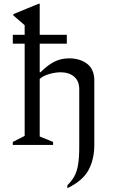

<svg xmlns="http://www.w3.org/2000/svg" viewBox="-20 -770 621 1020"><path d="M191 -45 262 -16V0H48V-16L111 -48V-538H48V-585H111V-636L51 -688V-695L185 -750H191V-585H335V-538H191V-386H195Q233 -424 268.5 -442Q304 -460 347 -460Q406 -460 443.5 -430.5Q481 -401 481 -343V0Q481 76 450.5 133Q420 190 338 230V214Q361 192 375 166.5Q389 141 395 103.5Q401 66 401 10V-296Q401 -340 373.5 -363Q346 -386 302 -386Q275 -386 242.5 -377Q210 -368 191 -351Z"/></svg>

Font: Spectral
Style: Regular
Weight: 400
Designer: Jean-Baptiste Levee
Foundry: Production Type
Version: Version 2.001